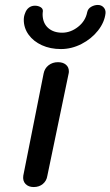

<svg xmlns="http://www.w3.org/2000/svg" viewBox="-20 -758 446 775"><path d="M74 -49 156 -461Q160 -482 176 -494.5Q192 -507 214 -507Q234 -507 246 -497Q258 -487 258 -470Q258 -464 257 -461L171 -48Q168 -28 153 -15.5Q138 -3 116 -3Q95 -3 83 -15.5Q71 -28 74 -49ZM76 -678Q76 -692 81 -704Q86 -719 96.5 -727Q107 -735 121 -735Q134 -735 144 -729Q154 -723 153 -712Q152 -707 152 -698Q153 -664 174.5 -645Q196 -626 231 -626Q265 -626 295 -649.5Q325 -673 332 -709Q335 -723 348 -730.5Q361 -738 375 -738Q389 -738 398 -728.5Q407 -719 406 -705Q402 -668 375.5 -634.5Q349 -601 309 -580.5Q269 -560 226 -560Q183 -560 149 -575.5Q115 -591 95.5 -618Q76 -645 76 -678Z"/></svg>

Font: Mali Medium
Style: Italic
Weight: 500
Italic angle: -10°
Version: Version 1.000; ttfautohint (v1.6)